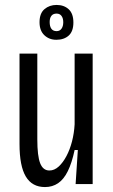

<svg xmlns="http://www.w3.org/2000/svg" viewBox="-20 -745 458 777"><path d="M162 12Q110 12 84.5 -30.5Q59 -73 59 -162V-528H131V-181Q131 -114 142.5 -84.5Q154 -55 180 -55Q200 -55 217.5 -71Q235 -87 249 -113.5Q263 -140 271.5 -173Q280 -206 282 -242V-528H355V-203V0H286L295 -138H282Q271 -86 254.5 -52.5Q238 -19 215 -3.5Q192 12 162 12ZM208 -584Q179 -584 159.5 -602.5Q140 -621 140 -655Q140 -691 160 -708Q180 -725 209 -725Q239 -725 258 -707.5Q277 -690 277 -654Q277 -618 258 -601Q239 -584 208 -584ZM209 -619Q222 -619 229 -629Q236 -639 236 -655Q236 -671 229 -680.5Q222 -690 209 -690Q195 -690 188 -681Q181 -672 181 -656Q181 -638 188 -628.5Q195 -619 209 -619Z"/></svg>

Font: Bricolage Grotesque 24pt Condensed Light
Style: Regular
Weight: 300
Width: 3
Designer: Mathieu Triay
Foundry: Atelier Triay
Version: Version 1.001;gftools[0.9.33.dev8+g029e19f]